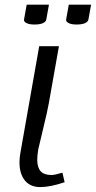

<svg xmlns="http://www.w3.org/2000/svg" viewBox="-20 -778 403 808"><path d="M145 -583.5H228L185.5 -343.8Q180.2 -312.5 161.1 -234.4Q142.1 -156.2 141.1 -149.9Q136.7 -124 136.7 -105.5Q136.7 -73.7 150.9 -57.6Q165 -41.5 197.3 -41.5Q210.4 -41.5 242.7 -51.3L252 -11.2Q191.4 9.3 149.9 9.3Q106.9 9.3 84.5 -18.8Q62 -46.9 62 -94.7Q62 -113.8 65.9 -135.3ZM269.5 -758.3H363.3L352.1 -695.8Q350.1 -686 337.4 -680.4Q324.7 -674.8 301.8 -674.8Q279.8 -674.8 268.3 -681.2Q256.8 -687.5 258.3 -695.8ZM92.3 -758.3H186L174.8 -695.8Q172.9 -686 160.2 -680.4Q147.5 -674.8 124.5 -674.8Q102.5 -674.8 91.1 -681.2Q79.6 -687.5 81.1 -695.8Z"/></svg>

Font: Resagnicto
Style: Italic
Weight: 500
Italic angle: -10°
Version: Version 0.999